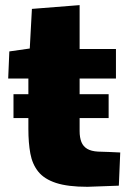

<svg xmlns="http://www.w3.org/2000/svg" viewBox="-20 -718 485 743"><path d="M32.2 -261.2V-353.5H400.4V-261.2ZM318.4 4.9Q242.7 4.9 197 -10Q151.4 -24.9 128.2 -53.7Q105 -82.5 97.4 -124Q89.8 -165.5 89.8 -218.8V-414.1H11.7L16.1 -519L95.2 -530.3L103.5 -683.6L288.1 -698.2V-528.3H428.7V-414.1H288.1V-210.9Q288.1 -186 294.9 -168.7Q301.8 -151.4 317.4 -142.1Q333 -132.8 359.4 -131.3Q380.9 -130.9 402.3 -129.9Q423.8 -128.9 445.3 -127.9L439.9 0.5Q409.7 1.5 379.2 2.7Q348.6 3.9 318.4 4.9Z"/></svg>

Font: Comme Black
Style: Regular
Weight: 900
Version: Version 1.000;gftools[0.9.27]